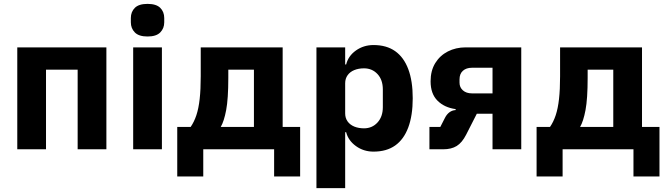

<svg xmlns="http://www.w3.org/2000/svg" viewBox="-20 -769 3432 989"><path d="M69 0V-525H528V0H380V-410H217V0Z M740 -581Q695 -581 674.5 -602Q654 -623 654 -654V-676Q654 -708 674.5 -728.5Q695 -749 740 -749Q785 -749 805.5 -728.5Q826 -708 826 -676V-654Q826 -623 805.5 -602Q785 -581 740 -581ZM666 0V-525H814V0Z M893 140V-115H962Q980 -141 991.5 -175.5Q1003 -210 1008.5 -259Q1014 -308 1014 -376V-525H1436V-115H1526V140H1392V0H1027V140ZM1117 -115H1288V-410H1156V-368Q1156 -260 1145 -202Q1134 -144 1117 -115Z M1610 200V-525H1758V-437H1763Q1774 -481 1813.5 -509Q1853 -537 1904 -537Q1971 -537 2015.5 -505.5Q2060 -474 2083 -413Q2106 -352 2106 -263Q2106 -174 2083 -112.5Q2060 -51 2015.5 -19.5Q1971 12 1904 12Q1853 12 1813.5 -16.5Q1774 -45 1763 -88H1758V200ZM1855 -108Q1897 -108 1924.5 -138Q1952 -168 1952 -217V-308Q1952 -358 1924.5 -387.5Q1897 -417 1855 -417Q1827 -417 1805 -408Q1783 -399 1770.5 -381.5Q1758 -364 1758 -340V-185Q1758 -161 1770.5 -143.5Q1783 -126 1805 -117Q1827 -108 1855 -108Z M2192 0V-115H2248L2272 -162Q2281 -180 2295 -190.5Q2309 -201 2327 -202V-207Q2269 -215 2233.5 -250.5Q2198 -286 2198 -350Q2198 -405 2222 -444Q2246 -483 2287 -504Q2328 -525 2379 -525H2665V0H2517V-183H2436L2381 -75Q2360 -34 2332.5 -17Q2305 0 2263 0ZM2411 -288H2517V-420H2411Q2382 -420 2364.5 -404.5Q2347 -389 2347 -360V-343Q2347 -319 2364.5 -303.5Q2382 -288 2411 -288Z M2744 140V-115H2813Q2831 -141 2842.5 -175.5Q2854 -210 2859.5 -259Q2865 -308 2865 -376V-525H3287V-115H3377V140H3243V0H2878V140ZM2968 -115H3139V-410H3007V-368Q3007 -260 2996 -202Q2985 -144 2968 -115Z"/></svg>

Font: IBM Plex Sans Var
Style: Regular
Weight: 400
Designer: Mike Abbink, Paul van der Laan, Pieter van Rosmalen
Foundry: Bold Monday
Version: Version 3.000